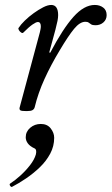

<svg xmlns="http://www.w3.org/2000/svg" viewBox="-20 -436 451 776"><path d="M88 13Q67 13 62.5 10Q58 7 59 0L141 -305Q142 -310 143.5 -316.5Q145 -323 145 -330Q145 -338 142 -342.5Q139 -347 133 -347Q126 -347 111.5 -337Q97 -327 74 -304Q71 -301 65.5 -304.5Q60 -308 56.5 -314Q53 -320 55 -323Q64 -337 80.5 -353Q97 -369 116.5 -383Q136 -397 154.5 -406.5Q173 -416 187 -416Q201 -416 208 -405.5Q215 -395 215 -375Q215 -365 212.5 -352Q210 -339 204 -316L179 -224L183 -223Q234 -320 277 -368Q320 -416 363 -416Q383 -416 397 -405.5Q411 -395 411 -375Q411 -357 398 -345.5Q385 -334 366 -334Q354 -334 348.5 -337.5Q343 -341 338.5 -344.5Q334 -348 325 -348Q303 -348 279.5 -319.5Q256 -291 221 -232Q186 -174 160 -117Q134 -60 120 -2Q118 5 111.5 9Q105 13 88 13ZM29 319Q25 321 21 315Q17 309 21 306Q41 293 62.5 273.5Q84 254 101.5 231.5Q119 209 125 188Q130 167 118 163Q101 155 92.5 143.5Q84 132 84 119Q84 96 102 80.5Q120 65 145 65Q171 65 185 83Q199 101 199 121Q199 155 183 185Q167 215 141 240Q115 265 85.5 285Q56 305 29 319Z"/></svg>

Font: Junicode VF
Style: Italic
Weight: 400
Italic angle: -11°
Designer: Peter S. Baker
Version: Version 2.209